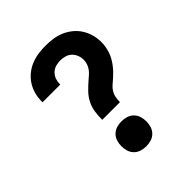

<svg xmlns="http://www.w3.org/2000/svg" viewBox="-206 -873 1012 1012"><g transform="rotate(-45 300.0 -367.5)"><path d="M234 -255Q234 -284 238 -312.5Q242 -341 255 -367Q268 -393 288.5 -414Q309 -435 331 -454Q342 -463 353 -473Q364 -483 372 -494.5Q380 -506 384.5 -520Q389 -534 389 -548Q389 -566 382.5 -582.5Q376 -599 363.5 -611Q351 -623 333.5 -628Q316 -633 299 -633Q281 -633 264 -628Q247 -623 234 -610.5Q221 -598 215 -581Q209 -564 209 -547V-543H77V-551Q77 -579 84.5 -606Q92 -633 107 -656Q122 -679 143.5 -696.5Q165 -714 190.5 -724.5Q216 -735 243.5 -739Q271 -743 299 -743Q327 -743 354.5 -739Q382 -735 407.5 -724Q433 -713 455 -695Q477 -677 491.5 -653.5Q506 -630 513.5 -603Q521 -576 521 -548Q521 -531 518 -514Q515 -497 509.5 -480.5Q504 -464 495.5 -449Q487 -434 476.5 -420Q466 -406 454 -393.5Q442 -381 429 -369.5Q416 -358 403 -347Q390 -336 381 -321Q372 -306 369 -289Q366 -272 366 -255ZM300 8Q281 8 263 2.5Q245 -3 231.5 -16.5Q218 -30 212.5 -48Q207 -66 207 -85Q207 -104 212.5 -122Q218 -140 231.5 -153.5Q245 -167 263 -172.5Q281 -178 300 -178Q319 -178 337 -172.5Q355 -167 368.5 -153.5Q382 -140 387.5 -122Q393 -104 393 -85Q393 -66 387.5 -48Q382 -30 368.5 -16.5Q355 -3 337 2.5Q319 8 300 8Z"/></g></svg>

Font: Iosevka Extrabold Extended
Style: Regular
Weight: 800
Width: 7
Monospace: yes
Designer: Belleve Invis
Foundry: Belleve Invis
Version: Version 32.5.0; ttfautohint (v1.8.4)